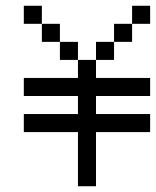

<svg xmlns="http://www.w3.org/2000/svg" viewBox="-20 -645 540 665"><path d="M125 -562.5H62.5V-625H125ZM62.5 -250H250V-312.5H62.5V-375H250V-437.5H312.5V-375H500V-312.5H312.5V-250H500V-187.5H312.5V0H250V-187.5H62.5ZM125 -562.5H187.5V-500H125ZM187.5 -500H250V-437.5H187.5ZM312.5 -500H375V-437.5H312.5ZM375 -562.5H437.5V-500H375ZM437.5 -625H500V-562.5H437.5Z"/></svg>

Font: 寒蝉点阵体 16px
Style: Regular
Weight: 400
Designer: Designed by Warren2060
Foundry: ChillType
Version: Version 1.000